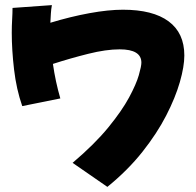

<svg xmlns="http://www.w3.org/2000/svg" viewBox="-20 -655 767 751"><path d="M67 -240Q44 -306 35 -383Q26 -460 26 -527Q26 -554 27.5 -579Q29 -604 29 -624L183 -635Q180 -619 179 -602Q178 -585 177 -566Q256 -590 330 -603.5Q404 -617 461 -617Q578 -617 639.5 -571.5Q701 -526 701 -438Q701 -395 683.5 -334Q666 -273 630 -203Q594 -133 537 -61Q480 11 400 76L264 -18Q351 -92 404 -157Q457 -222 485 -274Q513 -326 523 -361Q533 -396 533 -410Q533 -462 448 -462Q395 -462 325 -444.5Q255 -427 187 -405Q197 -335 216 -270Z"/></svg>

Font: Mochiy Pop P One
Style: Regular
Weight: 400
Designer: FONTDASU
Foundry: FONTDASU / Google Inc. / Adobe
Version: Version 2.000